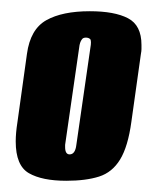

<svg xmlns="http://www.w3.org/2000/svg" viewBox="-20 -611 273 342"><path d="M98 -289Q55 -289 31.5 -302.5Q8 -316 8 -359Q8 -374 11 -393L28 -515Q34 -559 62.5 -575Q91 -591 140 -591Q184 -591 208 -578.5Q232 -566 232 -531Q232 -527 232 -523.5Q232 -520 231 -515L214 -394Q208 -350 194 -327Q180 -304 156.5 -296.5Q133 -289 98 -289ZM104 -336Q114 -336 116 -353L141 -526Q143 -537 141 -541Q138 -544 133 -544Q128 -544 126 -541Q122 -536 121 -526L96 -353V-349Q96 -336 104 -336Z"/></svg>

Font: Alumni Sans Inline One
Style: Italic
Weight: 400
Italic angle: -8°
Designer: Robert E. Leuschke
Foundry: Robert E. Leuschke
Version: Version 1.100; ttfautohint (v1.8.3)